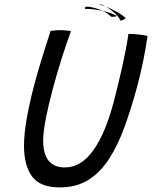

<svg xmlns="http://www.w3.org/2000/svg" viewBox="-20 -816 678 856"><path d="M247 19.5Q158.5 19.5 122.8 -29.5Q87 -78.5 87 -166Q87 -217.5 98.5 -283.5Q110 -349.5 129.5 -425.5Q145 -485.5 164.8 -549.8Q184.5 -614 205.5 -678.5Q215.5 -679.5 226.2 -680.5Q237 -681.5 247.5 -681.5Q262 -681.5 274.8 -680.2Q287.5 -679 296.5 -677.5Q276.5 -623 255 -555.5Q233.5 -488 216 -421.5Q197 -352 184.8 -290Q172.5 -228 172.5 -189.5Q172.5 -69.5 269.5 -69.5Q341 -69.5 395.5 -145.2Q450 -221 487 -362Q494.5 -390.5 504.2 -429.8Q514 -469 523.5 -512Q533 -555 540.8 -594.8Q548.5 -634.5 552.5 -665Q573.5 -665 600.5 -662Q627.5 -659 637.5 -655.5Q632 -611 619.2 -548.2Q606.5 -485.5 590.5 -426.5Q564 -329 534 -247.2Q504 -165.5 465 -105.8Q426 -46 372.8 -13.2Q319.5 19.5 247 19.5ZM541 -734.5Q531 -728 525 -726Q519 -724 518 -723.5Q508.5 -743 488.8 -760Q469 -777 452 -786.5Q435.5 -793 423.5 -795Q425.5 -796 425.2 -795.5Q425 -795 427.5 -796Q432.5 -797.5 452 -786.5Q476.5 -777 502.5 -762.2Q528.5 -747.5 541 -734.5ZM502 -744.5Q490.5 -740.5 483.8 -741Q477 -741.5 475.5 -741.5Q468.5 -749 458.8 -755.5Q449 -762 437.5 -767.5Q416.5 -772 395.8 -774.5Q375 -777 360 -776Q359.5 -776 358.8 -779Q358 -782 360.5 -784.5Q366 -788.5 389.8 -783.5Q413.5 -778.5 437.5 -767.5Q457.5 -762.5 475 -756.5Q492.5 -750.5 502 -744.5Z"/></svg>

Font: Grandstander Light
Style: Italic
Weight: 300
Italic angle: -15°
Designer: Tyler Finck
Foundry: Etcetera Type Co
Version: Version 1.200; ttfautohint (v1.8.3)